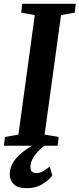

<svg xmlns="http://www.w3.org/2000/svg" viewBox="-24 -763 416 1005"><path d="M-3.5 0 2 -46 72.5 -58.5 158 -684 87 -697 92.5 -743H372.5L367.5 -697L295.5 -684L209.5 -58.5L283 -46L277.5 0ZM114.5 222Q69.5 222 48.2 201.2Q27 180.5 27 151Q27 119.5 41 94Q55 68.5 77.2 48Q99.5 27.5 125.2 11.2Q151 -5 173.5 -18L198.5 -27.5L226.5 -14Q199 5 178.8 25.8Q158.5 46.5 147.2 67.2Q136 88 135.5 108Q135 128 143.5 135.5Q152 143 166 143Q184.5 143 201 133.5Q217.5 124 236 109L250 156Q232 179.5 197.2 201Q162.5 222.5 114.5 222Z"/></svg>

Font: Merriweather 24pt SemiCondensed
Style: Bold Italic
Weight: 700
Width: 4
Italic angle: -7.8°
Designer: Eben Sorkin
Foundry: Eben Sorkin
Version: Version 2.101